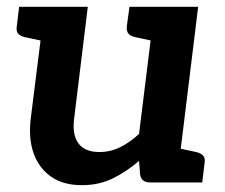

<svg xmlns="http://www.w3.org/2000/svg" viewBox="-20 -534 660 562"><path d="M220 8Q164 8 128.5 -17.5Q93 -43 78 -86.5Q63 -130 70 -187L111 -514H237L197 -187Q191 -140 209.5 -114.5Q228 -89 271 -89Q303 -89 331.5 -103Q360 -117 387 -142L433 -514H560L497 0H419Q394 0 390 -23L387 -63Q351 -32 310.5 -12Q270 8 220 8ZM473 0 498 -101 554 -89Q567 -86 574 -79Q581 -72 579 -58L572 0ZM135 -514 110 -413 54 -425Q40 -428 33.5 -435Q27 -442 29 -456L36 -514ZM458 -514 433 -413 377 -425Q363 -428 356.5 -435Q350 -442 351 -456L359 -514Z"/></svg>

Font: Aleo
Style: Bold Italic
Weight: 700
Italic angle: -7°
Version: Version 2.001;gftools[0.9.29]